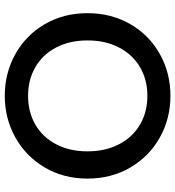

<svg xmlns="http://www.w3.org/2000/svg" viewBox="16 -760 751 824"><g transform="rotate(-90 392.0 -348.5)"><path d="M37 -349Q37 -451 84.5 -532Q132 -613 213.5 -658.5Q295 -704 392 -704Q490 -704 571.5 -658.5Q653 -613 700 -532Q747 -451 747 -349Q747 -247 700 -165.5Q653 -84 571.5 -38.5Q490 7 392 7Q295 7 213.5 -38.5Q132 -84 84.5 -165.5Q37 -247 37 -349ZM630 -349Q630 -426 599.5 -484Q569 -542 515 -573Q461 -604 392 -604Q323 -604 269 -573Q215 -542 184.5 -484Q154 -426 154 -349Q154 -272 184.5 -213.5Q215 -155 269 -123.5Q323 -92 392 -92Q461 -92 515 -123.5Q569 -155 599.5 -213.5Q630 -272 630 -349Z"/></g></svg>

Font: IBM-Poppins
Style: Poppins-Medium
Weight: 500
Designer: Mike Abbink, Paul van der Laan, Pieter van Rosmalen, Ben Mitchell, Mark Frömberg
Foundry: Bold Monday
Version: Version 1.1